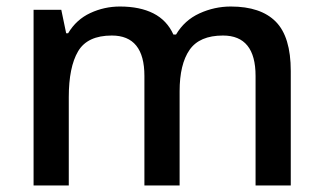

<svg xmlns="http://www.w3.org/2000/svg" viewBox="-20 -569 991 589"><path d="M688 -549Q780 -549 826 -502.5Q872 -456 872 -351V0H764V-336Q764 -460 664 -460Q592 -460 561.5 -416Q531 -372 531 -289V0H423V-336Q423 -460 323 -460Q248 -460 219.5 -411.5Q191 -363 191 -271V0H83V-539H168L183 -467H189Q214 -509 257 -529Q300 -549 348 -549Q409 -549 450.5 -528Q492 -507 512 -463H520Q546 -507 592 -528Q638 -549 688 -549Z"/></svg>

Font: Noto Sans Nag Mundari Medium
Style: Regular
Weight: 500
Version: Version 1.000